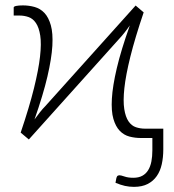

<svg xmlns="http://www.w3.org/2000/svg" viewBox="-20 -524 660 729"><path d="M600 43.5Q600 73.5 594.2 99.5Q588.5 125.5 575.2 144.5Q562 163.5 540.8 174.5Q519.5 185.5 488.5 185.5Q471 185.5 454.2 181.8Q437.5 178 418.5 170L422 151.5Q424 144.5 427.5 143Q431 141.5 434 141.5Q439 141.5 452.8 146.2Q466.5 151 486 151Q506.5 151 520.2 143.5Q534 136 542.5 122.2Q551 108.5 554.8 89.2Q558.5 70 558.5 46.5V0H515Q492.5 0 471.5 -5.5Q450.5 -11 434.8 -27.2Q419 -43.5 410.5 -72.8Q402 -102 404.8 -149.5Q407.5 -197 423.5 -265.2Q439.5 -333.5 473 -427.5Q463 -413 452.5 -399.8Q442 -386.5 432.5 -376.5L89.5 5.5L58.5 -20.5Q91.5 -118 109 -189Q126.5 -260 132 -309.2Q137.5 -358.5 132.8 -389Q128 -419.5 116.5 -436.5Q105 -453.5 88.5 -459.2Q72 -465 54 -465H32V-495.5Q32 -499.5 41.5 -501.5Q51 -503.5 67 -503.5Q90 -503.5 111.5 -497.5Q133 -491.5 148.8 -474.8Q164.5 -458 173 -428Q181.5 -398 178.8 -350Q176 -302 160 -233.2Q144 -164.5 111 -70.5Q121.5 -85 131.8 -98Q142 -111 152 -121L495 -503L525.5 -477Q492.5 -379.5 475 -309Q457.5 -238.5 452.2 -189.2Q447 -140 451.8 -110Q456.5 -80 468 -63.2Q479.5 -46.5 496 -41Q512.5 -35.5 530.5 -35.5H600Z"/></svg>

Font: Lato 2
Style: Regular
Weight: 300
Designer: Lukasz Dziedzic with Adam Twardoch and Botio Nikoltchev
Foundry: tyPoland Lukasz Dziedzic
Version: Version 2.015; 2015-08-06; http://www.latofonts.com/